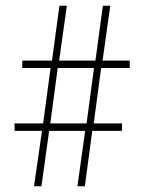

<svg xmlns="http://www.w3.org/2000/svg" viewBox="-20 -652 505 672"><path d="M31 -194H127L99 0H125L152 -194H278L251 0H277L303 -194H407V-220H308L334 -414H434V-440H339L366 -632H340L314 -440H187L214 -632H188L162 -440H58V-414H157L131 -220H31ZM309 -414 283 -220H156L182 -414Z"/></svg>

Font: Noto Sans Oriya ExtCond Thin
Style: Regular
Weight: 100
Width: 2
Designer: Amélie Bonet and Sol Matas
Foundry: Google LLC
Version: Version 2.006